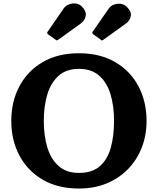

<svg xmlns="http://www.w3.org/2000/svg" viewBox="-20 -1072 910 1107"><path d="M297 -845.5 258 -873.5Q251 -879.5 251.8 -883.8Q252.5 -888 258.5 -894.5L346.5 -1022.5Q357 -1038 376.2 -1046Q395.5 -1054 416.5 -1051.8Q437.5 -1049.5 453 -1033.5Q478.5 -1007.5 474.2 -981Q470 -954.5 446.5 -937L321 -846.5Q312.5 -840.5 308.5 -839.5Q304.5 -838.5 297 -845.5ZM559 -844.5 519.5 -873Q512.5 -879 511.8 -882.8Q511 -886.5 517 -893L607 -1022.5Q622.5 -1045.5 655.2 -1050Q688 -1054.5 712 -1031.5Q739 -1005 734.2 -979.5Q729.5 -954 707 -937L575.5 -842.5Q569.5 -838 566.8 -838.8Q564 -839.5 559 -844.5ZM45 -375Q45 -486.5 92 -574.8Q139 -663 226.2 -714Q313.5 -765 435 -765Q556.5 -765 644 -714Q731.5 -663 778.2 -574.8Q825 -486.5 825 -375Q825 -291.5 797 -220.2Q769 -149 717.2 -96.2Q665.5 -43.5 594 -14.2Q522.5 15 435 15Q313.5 15 226.2 -36Q139 -87 92 -175.2Q45 -263.5 45 -375ZM232.5 -375Q232.5 -289 253.2 -221.2Q274 -153.5 318.5 -114.2Q363 -75 435 -75Q512 -75 556.2 -114.2Q600.5 -153.5 619 -221.2Q637.5 -289 637.5 -375Q637.5 -461 617 -528.8Q596.5 -596.5 551.8 -635.8Q507 -675 435 -675Q363 -675 318.5 -635.8Q274 -596.5 253.2 -528.8Q232.5 -461 232.5 -375Z"/></svg>

Font: Besley*
Style: Bold
Weight: 700
Designer: Owen Earl
Foundry: indestructible type*
Version: Version 2.000; ttfautohint (v1.8.3)